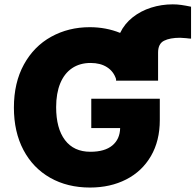

<svg xmlns="http://www.w3.org/2000/svg" viewBox="-20 -840 886 870"><path d="M505.9 -474.6V-481.9Q494.6 -516.6 464.8 -535.6Q435.1 -554.7 390.6 -554.7Q341.8 -554.7 306.6 -531Q271.5 -507.3 252.9 -462.2Q234.4 -417 234.4 -354.5Q234.4 -258.3 274.4 -205.3Q314.5 -152.3 389.6 -152.3Q454.6 -152.3 489 -180.9Q523.4 -209.5 524.4 -259.8H393.6V-392.6H704.1V-295.9Q704.1 -201.7 663.8 -132.6Q623.5 -63.5 551.8 -26.9Q480 9.8 387.7 9.8Q285.6 9.8 207.5 -34.4Q129.4 -78.6 86.2 -160.4Q43 -242.2 43 -352.5Q43 -465.3 88.4 -547.9Q133.8 -630.4 212.2 -673.6Q290.5 -716.8 386.7 -716.8Q460.4 -716.8 524.4 -690.9Q543.9 -731.9 580.8 -761.2Q617.7 -790.5 664.8 -805.4Q711.9 -820.3 762.7 -820.3Q782.2 -820.3 801.3 -817.6Q820.3 -814.9 845.7 -809.6V-665Q837.9 -665 824.2 -667Q804.7 -668.9 795.9 -668.9Q750 -668.9 723.1 -655.3Q696.3 -641.6 696.3 -601.6V-474.6Z"/></svg>

Font: Pretendard Std Black
Style: Regular
Weight: 900
Designer: Base glyphs from Inter by Rasmus Andersson; Hangeul glyphs from Noto Sans CJK(Source Han Sans) by Jang Soo-young and Kan
Foundry: Kil Hyung-jin
Version: Version 1.309